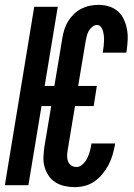

<svg xmlns="http://www.w3.org/2000/svg" viewBox="-34 -763 554 791"><path d="M274 8Q253 8 232.5 3.5Q212 -1 195 -11.5Q178 -22 166.5 -39Q155 -56 149.5 -75.5Q144 -95 145 -116.5Q146 -138 149 -159L177 -326H137L83 0H-14L107 -735H204L150 -409H190L223 -607Q226 -625 231.5 -642.5Q237 -660 247 -676Q257 -692 271 -705.5Q285 -719 302 -727.5Q319 -736 337 -739.5Q355 -743 372 -743Q395 -743 415.5 -736.5Q436 -730 451.5 -716.5Q467 -703 476 -683.5Q485 -664 489 -643Q493 -622 492 -599.5Q491 -577 488 -555L486 -546H389L390 -551Q392 -562 393 -572.5Q394 -583 394.5 -593.5Q395 -604 394 -614Q393 -624 390.5 -634Q388 -644 382 -652Q376 -660 365 -660Q355 -660 345.5 -652Q336 -644 331 -634.5Q326 -625 323.5 -614.5Q321 -604 319 -594L288 -409H365L352 -326H275L245 -146Q243 -134 242.5 -122Q242 -110 246 -99Q250 -88 259.5 -81.5Q269 -75 281 -75Q295 -75 307 -86.5Q319 -98 325.5 -111.5Q332 -125 336 -139Q340 -153 342 -167L343 -172H440L439 -163Q435 -143 429 -122.5Q423 -102 412.5 -82.5Q402 -63 387.5 -45.5Q373 -28 355 -15.5Q337 -3 316 2.5Q295 8 274 8Z"/></svg>

Font: Iosevka
Style: Bold Italic
Weight: 700
Italic angle: -9°
Monospace: yes
Designer: Belleve Invis
Foundry: Belleve Invis
Version: Version 32.5.0; ttfautohint (v1.8.4)